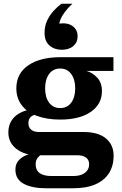

<svg xmlns="http://www.w3.org/2000/svg" viewBox="-20 -825 656 1034"><path d="M230 189Q153 189 108 165Q63 141 63 88Q63 57 82 37Q101 17 132.5 6.5Q164 -4 202 -4L208 3Q199 9 190 17Q181 25 176.5 35.5Q172 46 172 59Q172 92 194 107.5Q216 123 258 123H372Q403 123 422 114.5Q441 106 450.5 92Q460 78 460 60Q460 35 442.5 23Q425 11 395 11H183Q112 11 68.5 -23Q25 -57 25 -112Q25 -152 45 -180Q65 -208 100.5 -223Q136 -238 182 -237L189 -210Q163 -209 148 -197.5Q133 -186 133 -161Q133 -139 148 -126.5Q163 -114 191 -114H431Q509 -114 550.5 -79.5Q592 -45 592 14Q592 67 567.5 106.5Q543 146 494.5 167.5Q446 189 372 189ZM304 -181Q232 -181 178.5 -201Q125 -221 96.5 -259Q68 -297 68 -349Q68 -429 132 -473Q196 -517 305 -517L446 -443Q478 -434 503.5 -407Q529 -380 529 -334Q529 -264 469 -222.5Q409 -181 304 -181ZM304 -243Q342 -243 363.5 -272Q385 -301 385 -349Q385 -397 363.5 -426.5Q342 -456 304 -456Q266 -456 244.5 -426.5Q223 -397 223 -349Q223 -301 244.5 -272Q266 -243 304 -243ZM446 -443 305 -517H591V-443ZM312 -557Q273 -557 246.5 -580Q220 -603 220 -648Q220 -685 234 -714.5Q248 -744 269 -767Q290 -790 311 -805H370Q342 -779 323 -751.5Q304 -724 299 -698Q344 -704 371 -684.5Q398 -665 398 -629Q398 -597 375 -577Q352 -557 312 -557Z"/></svg>

Font: Montagu Slab 144pt SemiBold
Style: Regular
Weight: 600
Version: Version 1.000